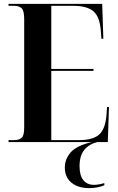

<svg xmlns="http://www.w3.org/2000/svg" viewBox="-20 -734 610 992"><path d="M24 0V-10H53Q77 -10 91 -21Q105 -32 105 -75V-635Q105 -680 91 -692Q77 -704 53 -704H24V-714H508L514 -534H504L501 -573Q496 -646 463.5 -675Q431 -704 356 -704H245V-378H463V-368H245V-10H386Q460 -10 492 -38.5Q524 -67 530 -138L533 -181H543L537 0ZM440 238Q384 238 349.5 210Q315 182 315 131Q315 89 344.5 54Q374 19 454 0H483Q441 10 416 40Q391 70 391 125Q391 172 410.5 196.5Q430 221 465 221Q489 221 519 212V223Q505 230 483 234Q461 238 440 238Z"/></svg>

Font: Noto Serif Display Condensed
Style: Bold
Weight: 700
Width: 3
Designer: Monotype Design Team
Foundry: Monotype Imaging Inc.
Version: Version 2.009